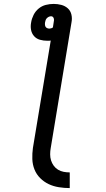

<svg xmlns="http://www.w3.org/2000/svg" viewBox="-20 -755 540 980"><path d="M336 205Q308 205 280 200.5Q252 196 228 184.5Q204 173 185 154Q166 135 156 110Q146 85 145 57Q144 29 148 0L239 -548Q235 -547 230.5 -547Q226 -547 221 -547Q202 -547 184 -552Q166 -557 154 -570.5Q142 -584 138.5 -602.5Q135 -621 139 -641Q142 -660 151.5 -679Q161 -698 177.5 -711.5Q194 -725 214 -730Q234 -735 254 -735Q274 -735 293 -730Q312 -725 326 -712.5Q340 -700 344.5 -680.5Q349 -661 345 -641L239 0Q236 16 236 32.5Q236 49 240.5 63.5Q245 78 254 90.5Q263 103 276 111Q289 119 304.5 122Q320 125 336 125ZM232 -609Q236 -609 241 -610.5Q246 -612 250 -615L254 -641Q255 -646 255.5 -651Q256 -656 254.5 -661Q253 -666 249.5 -669Q246 -672 241 -672Q235 -672 229.5 -669.5Q224 -667 219.5 -662.5Q215 -658 213 -652.5Q211 -647 210 -641Q209 -635 209.5 -629Q210 -623 212.5 -618.5Q215 -614 220.5 -611.5Q226 -609 232 -609Z"/></svg>

Font: Iosevka SS04 Medium
Style: Italic
Weight: 500
Italic angle: -9°
Monospace: yes
Designer: Belleve Invis
Foundry: Belleve Invis
Version: Version 19.0.0; ttfautohint (v1.8.4)